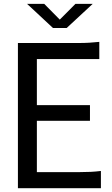

<svg xmlns="http://www.w3.org/2000/svg" viewBox="-20 -998 596 1018"><path d="M75 0V-770H396Q427.5 -770 452.8 -771.5Q478 -773 506.5 -776V-685H175.5V-440.5H457V-357.5H175.5V-85.5H405Q436.5 -85.5 461.2 -86.8Q486 -88 515 -91.5V0ZM123.5 -977.5H214.5L297 -894L380 -977.5H471.5L333.5 -849.5H261Z"/></svg>

Font: Junction Medium
Style: Regular
Weight: 500
Designer: Caroline Hadilaksono
Foundry: Caroline Hadilaksono, Tyler Finck, The League of Moveable Type
Version: Version 2.000; ttfautohint (v1.8.3)